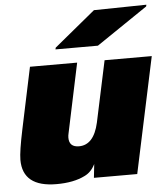

<svg xmlns="http://www.w3.org/2000/svg" viewBox="-55 -829 775 892"><g transform="rotate(-5 332.5 -383.0)"><path d="M173 14Q15 14 15 -113Q15 -152 37 -256L97 -540H317L249 -218Q246 -206 246 -196Q246 -152 292 -152Q361 -152 384 -254L445 -540H665L550 0H348L355 -64Q337 -27 305 -12Q253 14 173 14ZM222 -610 224 -618 416 -776 661 -780 659 -772 420 -610Z"/></g></svg>

Font: Nacelle Black
Style: Italic
Weight: 900
Italic angle: -12°
Designer: Sora Sagano
Foundry: Sora Sagano
Version: Version 1.000;FEAKit 1.0